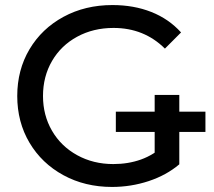

<svg xmlns="http://www.w3.org/2000/svg" viewBox="-20 -728 842 756"><path d="M47.9 -350Q47.9 -452.6 96.1 -533.9Q144.4 -615.3 229.9 -661.7Q315.4 -708.1 422.7 -708.1Q506.9 -708.1 575.7 -680.9Q644.6 -653.7 692.9 -600.3L629.4 -536.6Q547.4 -618 427 -618Q347.3 -618 283.8 -583.4Q220.3 -548.9 184.8 -487.8Q149.3 -426.7 149.3 -350Q149.3 -274.1 184.8 -213.1Q220.3 -152 283.8 -117Q347.3 -82 426.1 -82Q484.9 -82 535.1 -99.9Q585.4 -117.9 628.6 -157.7L686 -81Q635.1 -37.9 565.4 -14.9Q495.6 8.1 421 8.1Q314.6 8.1 229.5 -38.3Q144.4 -84.7 96.1 -166.1Q47.9 -247.4 47.9 -350ZM436.1 -288.4H788.9V-208.6H436.1ZM589 -94V-354.1H686V-81Z"/></svg>

Font: iiserrat Thin
Style: Regular
Weight: 100
Designer: Akira Ohta
Foundry: Akira Ohta
Version: Version 1.200;Glyphs 3.3.1 (3343)